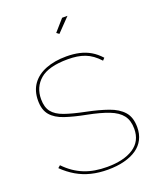

<svg xmlns="http://www.w3.org/2000/svg" viewBox="-169 -1040 940 1145"><g transform="rotate(-20 301.0 -467.5)"><path d="M509 -616Q488 -639 466.5 -654.5Q445 -670 421.5 -679Q398 -688 371.5 -692Q345 -696 313 -696Q192 -696 137.5 -649.5Q83 -603 83 -526Q83 -475 106 -445.5Q129 -416 178.5 -398.5Q228 -381 307 -365Q386 -349 444 -328.5Q502 -308 533.5 -272.5Q565 -237 565 -174Q565 -131 548 -97.5Q531 -64 498.5 -41.5Q466 -19 419.5 -7Q373 5 315 5Q258 5 209.5 -7Q161 -19 119 -43.5Q77 -68 39 -105L54 -118Q81 -90 110 -70Q139 -50 171.5 -37Q204 -24 240 -18Q276 -12 316 -12Q422 -12 483.5 -52Q545 -92 545 -171Q545 -224 520 -256.5Q495 -289 442.5 -309.5Q390 -330 308 -346Q230 -361 175 -379.5Q120 -398 91.5 -431.5Q63 -465 63 -524Q63 -586 93.5 -628.5Q124 -671 180 -693Q236 -715 311 -715Q356 -715 393.5 -706.5Q431 -698 462.5 -679.5Q494 -661 522 -630ZM319 -855 303 -867 367 -940H401Z"/></g></svg>

Font: Raleway Thin
Style: Regular
Weight: 100
Designer: Matt McInerney, Pablo Impallari, Rodrigo Fuenzalida
Foundry: Matt McInerney, Pablo Impallari, Rodrigo Fuenzalida
Version: Version 4.026